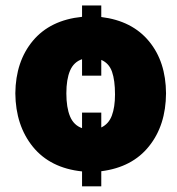

<svg xmlns="http://www.w3.org/2000/svg" viewBox="-20 -612 641 695"><path d="M346.6 62.5H277V8.5Q161.9 -3.6 99.1 -80.6Q36.6 -157.7 35.5 -274.1Q36.6 -389.6 99.1 -464.5Q161.9 -539.4 277 -551.1V-592.3H346.6V-550.4Q458.5 -536.6 519.5 -462.4Q580.3 -388.8 581 -274.1Q580.3 -158.4 519.5 -82.7Q458.8 -6.4 346.6 7.8ZM277 -148.1V-204.5H346.6V-150.6Q373.6 -163.4 384.9 -193.7Q396.3 -224.1 396.3 -269.9Q396.3 -321.4 385.5 -352.3Q374.6 -383.2 346.6 -395.2V-338.1H277V-397.7Q246.8 -387.4 233.5 -356.2Q220.2 -324.9 220.2 -274.1Q220.2 -222.7 233.5 -190.7Q246.8 -158.7 277 -148.1Z"/></svg>

Font: Linik Sans Black
Style: Regular
Weight: 900
Designer: Fonts by Rasmus Andersson / Changes by Cristiano Sobral with parts from Marc Monis
Foundry: rsms
Version: Version 3.020; ttfautohint (v1.6)